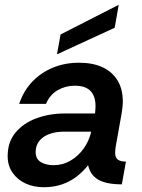

<svg xmlns="http://www.w3.org/2000/svg" viewBox="-20 -770 594 802"><path d="M163 12Q121 12 87 -3.5Q53 -19 32.5 -48.5Q12 -78 12 -118Q12 -177 45 -216.5Q78 -256 132.5 -276Q187 -296 251 -296H377Q378 -306 378.5 -313.5Q379 -321 379 -328Q379 -368 358 -390Q337 -412 292 -412Q253 -412 220.5 -393Q188 -374 172 -336H60Q79 -392 116 -430Q153 -468 202.5 -488Q252 -508 310 -508Q368 -508 408.5 -489Q449 -470 471 -434Q493 -398 493 -345Q493 -333 491.5 -321.5Q490 -310 488 -296L463 -156Q462 -149 461.5 -142Q461 -135 461 -131Q461 -112 472 -103.5Q483 -95 506 -95L489 0Q424 0 390.5 -19.5Q357 -39 348 -80Q327 -53 299.5 -32Q272 -11 238 0.5Q204 12 163 12ZM204 -80Q242 -80 274.5 -99Q307 -118 329.5 -149.5Q352 -181 361 -220H245Q215 -220 188.5 -211Q162 -202 145.5 -183Q129 -164 129 -135Q129 -106 150.5 -93Q172 -80 204 -80ZM218 -543 233 -626 476 -750 459 -654Z"/></svg>

Font: Rethink Sans SemiBold
Style: Italic
Weight: 600
Italic angle: -10°
Designer: The Rethink Sans project authors (Hans Thiessen). DM Sans designed by Colophon Foundry.
Foundry: Rethink Communications LLC
Version: Version 1.001